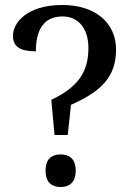

<svg xmlns="http://www.w3.org/2000/svg" viewBox="-20 -744 525 771"><path d="M199 -202H252L265 -323C389 -378 446 -437 446 -545C446 -652 363 -724 230 -724C87 -724 32 -651 32 -601C32 -554 64 -538 124 -538C124 -620 153 -678 231 -678C296 -678 335 -628 335 -552C335 -458 297 -396 186 -343ZM224 7C256 7 284 -9 284 -59C284 -108 256 -124 224 -124C190 -124 163 -108 163 -59C163 -9 190 7 224 7Z"/></svg>

Font: Noto Serif Gurmukhi Medium
Style: Regular
Weight: 500
Designer: Vaibhav Singh and the Monotype Design Team
Foundry: Monotype Imaging Inc.
Version: Version 2.004